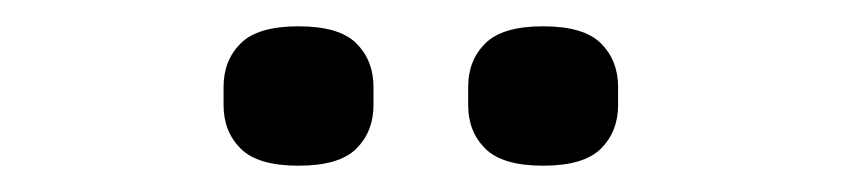

<svg xmlns="http://www.w3.org/2000/svg" viewBox="-20 -744 640 146"><path d="M207 -618Q176 -618 163 -631Q150 -644 150 -664V-678Q150 -698 163 -711Q176 -724 207 -724Q238 -724 251 -711Q264 -698 264 -678V-664Q264 -644 251 -631Q238 -618 207 -618ZM393 -618Q362 -618 349 -631Q336 -644 336 -664V-678Q336 -698 349 -711Q362 -724 393 -724Q424 -724 437 -711Q450 -698 450 -678V-664Q450 -644 437 -631Q424 -618 393 -618Z"/></svg>

Font: PlemolJP35 Console
Style: Regular
Weight: 400
Version: v2.0.3; ttfautohint (v1.8.4.7-5d5b-dirty) -l 6 -r 45 -G 200 